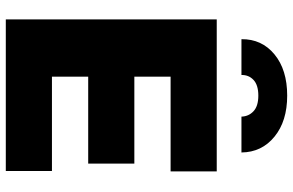

<svg xmlns="http://www.w3.org/2000/svg" viewBox="-194 -816 1010 662"><g transform="rotate(90 311.0 -485.0)"><path d="M46.9 0V-727.3H571V-568.2H244.3V-443.2H544V-284.1H244.3V-159.1H569.6V0ZM115.1 -812.5Q114.3 -882.5 167.4 -926.3Q220.5 -970.2 309.7 -970.2Q397.7 -970.2 451.3 -926.3Q505 -882.5 505.7 -812.5H382.1Q381.4 -837.4 363.6 -854Q345.9 -870.7 309.7 -870.7Q273.1 -870.7 255.5 -854Q237.9 -837.4 238.6 -812.5Z"/></g></svg>

Font: Karasuma Gothic
Style: Black
Weight: 900
Designer: Rasmus Andersson / Ryoko Nishizuka
Foundry: Genbu
Version: Version 1.00